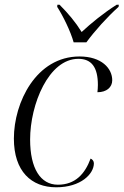

<svg xmlns="http://www.w3.org/2000/svg" viewBox="-20 -786 525 816"><path d="M293 -606H347C383 -655 435 -713 484 -757L485 -766H476C419 -730 367 -687 327 -650C301 -692 270 -729 233 -766H224L223 -757C248 -718 280 -653 293 -606ZM219 10C324 10 379 -47 379 -92C379 -101 373 -109 365 -112C341 -47 300 -1 226 -1C152 -1 108 -70 108 -193C108 -343 187 -536 313 -536C369 -536 396 -500 396 -425C396 -414 395 -402 394 -394C433 -394 457 -415 457 -445C457 -495 412 -546 318 -546C134 -546 39 -351 39 -197C39 -58 113 10 219 10Z"/></svg>

Font: Noto Serif Display Light
Style: Italic
Weight: 300
Italic angle: -12°
Designer: Monotype Design Team
Foundry: Monotype Imaging Inc.
Version: Version 2.009